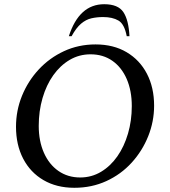

<svg xmlns="http://www.w3.org/2000/svg" viewBox="-20 -882 808 912"><path d="M333 10Q249 10 186.5 -26.5Q124 -63 90 -128.5Q56 -194 56 -280Q56 -357 84.5 -427Q113 -497 164 -552Q215 -607 284 -639Q353 -671 434 -671Q519 -671 581.5 -634Q644 -597 678 -531.5Q712 -466 712 -380Q712 -305 684 -235Q656 -165 605.5 -109.5Q555 -54 485.5 -22Q416 10 333 10ZM361 -39Q415 -39 460 -66Q505 -93 537.5 -139.5Q570 -186 588 -247.5Q606 -309 606 -378Q606 -451 582 -506.5Q558 -562 514 -593Q470 -624 410 -624Q356 -624 311 -597.5Q266 -571 233 -524.5Q200 -478 182 -416Q164 -354 164 -284Q164 -212 188.5 -156.5Q213 -101 257.5 -70Q302 -39 361 -39ZM307 -710Q356 -862 475 -862Q541 -862 566 -824.5Q591 -787 595 -710H582Q571 -768 542.5 -784.5Q514 -801 470 -801Q440 -801 414 -795Q388 -789 365 -769.5Q342 -750 320 -710Z"/></svg>

Font: Spectral SC Medium
Style: Italic
Weight: 500
Italic angle: -10°
Designer: Jean-Baptiste Levee
Foundry: Production Type
Version: Version 2.001